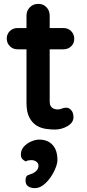

<svg xmlns="http://www.w3.org/2000/svg" viewBox="-20 -670 449 993"><path d="M71 -525H308Q332 -525 348 -509Q364 -493 364 -469Q364 -446 348 -430.5Q332 -415 308 -415H71Q47 -415 31 -431Q15 -447 15 -471Q15 -494 31 -509.5Q47 -525 71 -525ZM178 -650Q204 -650 220.5 -632.5Q237 -615 237 -589V-144Q237 -130 242.5 -121Q248 -112 257.5 -108Q267 -104 278 -104Q290 -104 300 -108.5Q310 -113 323 -113Q337 -113 348.5 -100Q360 -87 360 -64Q360 -36 329.5 -18Q299 0 264 0Q243 0 217.5 -3.5Q192 -7 169.5 -20.5Q147 -34 132 -62Q117 -90 117 -139V-589Q117 -615 134.5 -632.5Q152 -650 178 -650ZM277 158Q277 174 267.5 198.5Q258 223 241.5 247Q225 271 204 287Q183 303 160 303Q140 303 126 294Q112 285 112 263Q112 240 126.5 235Q141 230 151 226Q164 219 171.5 209.5Q179 200 179 186Q179 175 168.5 166.5Q158 158 141 158Q135 158 127 159.5Q119 161 113 165Q103 160 95.5 152.5Q88 145 88 128Q88 106 103 89Q118 72 140.5 62Q163 52 183 52Q226 52 251.5 79Q277 106 277 158Z"/></svg>

Font: Quicksand Variable Light
Style: Regular
Weight: 300
Designer: Andrew Paglinawan
Foundry: Andrew Paglinawan
Version: Version 3.004